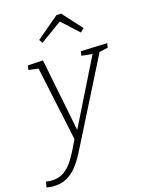

<svg xmlns="http://www.w3.org/2000/svg" viewBox="-197 -861 881 1181"><g transform="rotate(-15 244.0 -270.0)"><path d="M-51 233 -45 197Q-37 198 -29 199Q-21 200 -13 200Q36 200 70.5 176Q105 152 133 105Q161 58 192 -10L91 -486L28 -494L33 -522L130 -528L223 -60L435 -487L366 -494L370 -522L539 -528L535 -500L480 -488L232 3Q211 45 189.5 86.5Q168 128 141 162Q114 196 77.5 216.5Q41 237 -10 237Q-28 237 -51 233ZM155 -633 140 -655 282 -775 312 -777 423 -655 400 -633 292 -732Z"/></g></svg>

Font: Bitter Light
Style: Italic
Weight: 300
Italic angle: -9°
Designer: Sol Matas, and Bitter project Authors
Foundry: Sol Matas
Version: Version 2.001